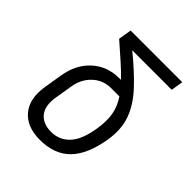

<svg xmlns="http://www.w3.org/2000/svg" viewBox="-202 -862 1004 1004"><g transform="rotate(45 300.0 -360.0)"><path d="M254 10Q158 10 110 -47Q62 -104 78 -204L94 -302Q109 -400 170.5 -456Q232 -512 322 -512H333Q303 -543 264 -578Q225 -613 174 -657L186 -730H568L557 -663H265Q351 -593 410 -530Q469 -467 494 -399Q519 -331 505 -244Q484 -115 423 -52.5Q362 10 254 10ZM266 -61Q327 -61 368 -104.5Q409 -148 424 -244Q434 -307 426 -353.5Q418 -400 388 -445H326Q268 -445 225.5 -405.5Q183 -366 173 -302L157 -204Q146 -135 176 -98Q206 -61 266 -61Z"/></g></svg>

Font: JetBrains Mono NL Light
Style: Italic
Weight: 300
Italic angle: -9°
Designer: Philipp Nurullin, Konstantin Bulenkov
Foundry: JetBrains
Version: Version 2.304; ttfautohint (v1.8.4.7-5d5b)